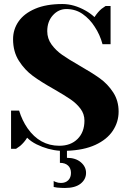

<svg xmlns="http://www.w3.org/2000/svg" viewBox="-20 -735 635 955"><path d="M313 15V50Q356 50 382 72Q408 94 408 125Q408 157 381 178.5Q354 200 303 200Q286 200 264 198L247 195V165Q253 169 257 170Q269 175 283 175Q306 175 319.5 161.5Q333 148 333 125Q333 102 318.5 88.5Q304 75 278 75V15Q219 11 162 -17Q134 -31 115 -50Q101 -27 80 -9Q62 4 60 5H35V-185H75Q90 -136 117 -97Q178 -10 275 -10Q332 -10 366 -44Q400 -78 400 -135Q400 -168 380.5 -194Q361 -220 332 -240Q303 -260 251 -290Q185 -327 144 -357Q103 -387 74 -432.5Q45 -478 45 -540Q45 -589 72.5 -628.5Q100 -668 155 -691.5Q210 -715 290 -715Q348 -715 406 -682Q428 -670 450 -650Q467 -676 485 -691Q503 -704 505 -705H530V-515H490Q477 -563 451 -602Q427 -640 391.5 -665Q356 -690 310 -690Q271 -690 243 -659Q215 -628 215 -580Q215 -543 236.5 -513.5Q258 -484 289.5 -462Q321 -440 375 -409Q438 -373 477 -345Q516 -317 543 -275.5Q570 -234 570 -180Q570 -128 541 -84.5Q512 -41 454.5 -14.5Q397 12 313 15Z"/></svg>

Font: Yeseva One
Style: Regular
Weight: 400
Designer: Jovanny Lemonad
Foundry: Jovanny Lemonad
Version: Version 2.000